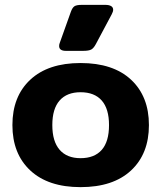

<svg xmlns="http://www.w3.org/2000/svg" viewBox="-20 -754 663 789"><path d="M223 -565Q223 -572 226 -579L271 -705Q277 -722 285.5 -728Q294 -734 316 -734H413Q428 -734 436.5 -729Q445 -724 445 -714Q445 -706 439 -695L374 -573Q365 -556 355 -550.5Q345 -545 321 -545H251Q223 -545 223 -565ZM31 -240Q31 -358 104.5 -426.5Q178 -495 311 -495Q445 -495 518.5 -426.5Q592 -358 592 -240Q592 -122 518.5 -53.5Q445 15 311 15Q178 15 104.5 -53.5Q31 -122 31 -240ZM428 -240Q428 -307 398 -341Q368 -375 311 -375Q255 -375 225 -341Q195 -307 195 -240Q195 -173 225 -138.5Q255 -104 311 -104Q368 -104 398 -138Q428 -172 428 -240Z"/></svg>

Font: Mitr Medium
Style: Regular
Weight: 500
Designer: Thanarat Vachiruckul
Foundry: Cadson Demak
Version: Version 1.002